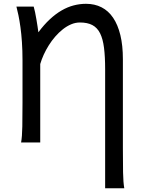

<svg xmlns="http://www.w3.org/2000/svg" viewBox="-20 -745 770 1004"><path d="M156.2 -710.4Q159.7 -699.2 163.3 -681.6Q167 -664.1 170.2 -644.8Q173.3 -625.5 176.3 -607.2Q179.2 -588.9 180.7 -576.2Q210 -615.7 240.5 -644Q271 -672.4 302.2 -690.4Q333.5 -708.5 365.5 -716.8Q397.5 -725.1 429.7 -725.1Q475.1 -725.1 511 -706.8Q546.9 -688.5 571.5 -652.1Q596.2 -615.7 609.4 -561.5Q622.6 -507.3 622.6 -435.5V29.3Q622.6 102.1 623.5 156Q624.5 210 629.9 239.3H529.8V-383.3Q529.8 -448.7 523.9 -495.1Q518.1 -541.5 503.4 -570.8Q488.8 -600.1 463.1 -613.8Q437.5 -627.4 397.9 -627.4Q374.5 -627.4 352.1 -617.9Q329.6 -608.4 308.8 -592Q288.1 -575.7 269.3 -554.2Q250.5 -532.7 235.4 -508.5Q220.2 -484.4 208.7 -459.2Q197.3 -434.1 190.4 -410.2V0H90.3Q95.7 -29.3 96.7 -83.3Q97.7 -137.2 97.7 -210V-429.7Q97.7 -481 94.7 -524.4Q91.8 -567.9 86.9 -603Q82 -638.2 76.4 -665.3Q70.8 -692.4 65.9 -710.4Z"/></svg>

Font: Andika Compact
Style: Regular
Weight: 400
Designer: Victor Gaultney, Annie Olsen, Julie Remington, Don Collingsworth, Eric Hays, Becca Hirsbrunner
Foundry: SIL International
Version: Version 5.000 ; LnSpcTght